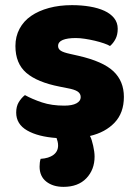

<svg xmlns="http://www.w3.org/2000/svg" viewBox="-20 -522 532 747"><path d="M330 7Q334 14 337 24Q340 34 342.5 45Q345 56 346.5 67Q348 78 348 87Q348 138 316 171.5Q284 205 227 205Q186 205 160 184.5Q134 164 134 126Q134 109 138 96Q170 94 188 80.5Q206 67 206 44Q206 36 204 28Q202 20 200 15Q128 10 85.5 -14.5Q43 -39 43 -84Q43 -108 53 -124.5Q63 -141 77 -152Q106 -136 143.5 -123.5Q181 -111 230 -111Q261 -111 277.5 -120Q294 -129 294 -144Q294 -158 282 -166Q270 -174 242 -179L212 -185Q125 -202 82.5 -238.5Q40 -275 40 -343Q40 -380 56 -410Q72 -440 101 -460Q130 -480 170.5 -491Q211 -502 260 -502Q297 -502 329.5 -496.5Q362 -491 386 -480Q410 -469 424 -451.5Q438 -434 438 -410Q438 -387 429.5 -370.5Q421 -354 408 -343Q400 -348 384 -353.5Q368 -359 349 -363.5Q330 -368 310.5 -371Q291 -374 275 -374Q242 -374 224 -366.5Q206 -359 206 -343Q206 -332 216 -325Q226 -318 254 -312L285 -305Q381 -283 421.5 -244.5Q462 -206 462 -145Q462 -83 426 -45Q390 -7 330 7Z"/></svg>

Font: Baloo Thambi
Style: Regular
Weight: 400
Designer: Aadarsh Rajan and Ek Type
Foundry: Ek Type
Version: Version 1.100;PS 1.000;hotconv 1.0.88;makeotf.lib2.5.647800;